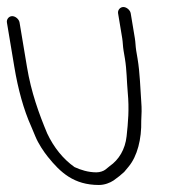

<svg xmlns="http://www.w3.org/2000/svg" viewBox="-47 -528 524 547"><path d="M-27.3 -464 -6.1 -337C4.1 -275.5 20.1 -215.8 42.2 -167L53.9 -139C62.2 -118.9 77.5 -95.9 89.5 -81C125.1 -36.7 163.5 -1 234.8 -1C250.9 -1 266.4 -7.1 276.7 -14L292.7 -26L306.7 -38L319.2 -53C344.3 -83.1 356.6 -131.8 355.4 -184C356.4 -200.6 357.1 -219.5 355.5 -237C352.4 -278.5 351.9 -319 344.9 -361L341 -384C339 -396.4 339.2 -407.3 337.2 -419L325.4 -490C323.9 -499.2 313.6 -508 304.4 -508C295.2 -508 287.9 -499.2 289.4 -490L301.2 -419C303.1 -407.5 302.9 -396.7 305 -384L308.9 -361C314.3 -328.2 314 -296.8 316.9 -265C321.5 -216.5 317.9 -179.4 313.7 -140C309.6 -101.9 291.4 -72.8 265.8 -55L253.5 -45C248.3 -40.8 237.8 -37 227.8 -37C204.3 -37 182.8 -43.9 165.3 -52C132.6 -75.1 106.2 -108.2 87.4 -148C63.9 -204.2 41.8 -265.2 29.9 -337L8.7 -464C7.2 -473.2 -3 -482 -12.3 -482C-21.5 -482 -28.8 -473.2 -27.3 -464Z"/></svg>

Font: CiSf OpenHand
Style: OpObl
Weight: 400
Foundry: Cannot Into Space Fonts
Version: Version 0.7892